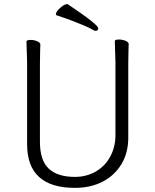

<svg xmlns="http://www.w3.org/2000/svg" viewBox="-20 -895 750 928"><path d="M443 -746Q439 -746 434 -748Q414 -760 383 -773Q352 -786 330.5 -794Q309 -802 298 -806L254 -821Q250 -822 250 -826Q250 -838 270.5 -856.5Q291 -875 304 -875Q307 -875 307 -875Q455 -776 455 -758Q455 -753 451.5 -749.5Q448 -746 443 -746ZM128 -702Q145 -702 160 -695.5Q175 -689 175 -680Q175 -662 174 -649L173 -584V-210Q173 -120 215.5 -80Q258 -40 342 -40Q398 -40 443 -66Q488 -92 513 -138.5Q538 -185 538 -242V-595L536 -658L535 -697Q535 -700 540 -702Q545 -704 555 -704Q572 -704 587 -697.5Q602 -691 602 -682Q602 -666 601 -654L600 -594V-230Q600 -157 567.5 -102.5Q535 -48 477 -17.5Q419 13 342 13Q111 13 111 -198V-586Q111 -613 109 -655L108 -695Q108 -698 113 -700Q118 -702 128 -702Z"/></svg>

Font: JyunsaiKaai Light
Style: Regular
Weight: 300
Designer: Fontworks Inc.
Version: Version 0.030;April 7, 2024;FontCreator 14.0.0.2901 64-bit